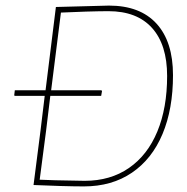

<svg xmlns="http://www.w3.org/2000/svg" viewBox="-20 -662 670 687"><path d="M599 -393Q599 -272 561.5 -182.5Q524 -93 452 -44Q380 5 280 5Q248 5 195 3.5Q142 2 100 0L125 -195L140 -319H32L31 -322L33 -339H143L180 -637L370 -642Q481 -642 540 -577.5Q599 -513 599 -393ZM578 -390Q578 -502 524 -562Q470 -622 368 -622Q338 -622 287.5 -620.5Q237 -619 198 -617L163 -339H343L345 -336L342 -319H160L145 -195L122 -19L178 -17L283 -15Q375 -15 441.5 -61Q508 -107 543 -191.5Q578 -276 578 -390Z"/></svg>

Font: Luna Sans Thin
Style: Italic
Weight: 250
Italic angle: -7°
Designer: Juan Pablo del Peral
Foundry: Huerta Tipografica
Version: Version 2.001; ttfautohint (v1.5)